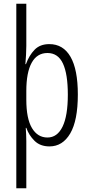

<svg xmlns="http://www.w3.org/2000/svg" viewBox="-20 -780 483 1036"><path d="M400 -270Q400 -130 359 -60Q318 10 247 10Q197 10 166.5 -20Q136 -50 122 -90H119Q120 -75 121 -56.5Q122 -38 122 -19V236H68V-760H122V-532Q122 -510 120.5 -484.5Q119 -459 117 -434H120Q137 -481 166.5 -511.5Q196 -542 246 -542Q321 -542 360.5 -473.5Q400 -405 400 -270ZM346 -269Q346 -381 319.5 -437.5Q293 -494 236 -494Q180 -494 151 -441.5Q122 -389 122 -289V-242Q122 -140 152.5 -89Q183 -38 236 -38Q289 -38 317.5 -96.5Q346 -155 346 -269Z"/></svg>

Font: Noto Sans Myanmar ExtraCondensed Light
Style: Regular
Weight: 300
Width: 2
Designer: Monotype Design Team
Foundry: Monotype Imaging Inc.
Version: Version 2.107; ttfautohint (v1.8.4.7-5d5b)